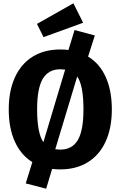

<svg xmlns="http://www.w3.org/2000/svg" viewBox="-20 -1010 731 1164"><path d="M658 -347Q658 -234 620.5 -152Q583 -70 512.5 -26.5Q442 17 345 17Q320 17 296 14L260 134L136 102L176 -27Q107 -70 70 -151.5Q33 -233 33 -347Q33 -459 70.5 -541Q108 -623 178 -666.5Q248 -710 345 -710Q371 -710 395 -707L432 -828L555 -795L514 -667Q584 -625 621 -543Q658 -461 658 -347ZM205 -347Q205 -203 243 -148L375 -588Q357 -590 345 -590Q274 -590 239.5 -532.5Q205 -475 205 -347ZM486 -347Q486 -493 448 -546L315 -105Q335 -103 345 -103Q417 -103 451.5 -160.5Q486 -218 486 -347ZM484 -872 244 -785 204 -865 425 -990Z"/></svg>

Font: Fira Sans BGR
Style: Bold
Weight: 700
Designer: bBox Type GmbH & Carrois Corporate GbR & Edenspiekermann AG
Foundry: bBox Type GmbH & Carrois Corporate GbR & Edenspiekermann AG
Version: Version 4.301